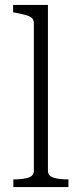

<svg xmlns="http://www.w3.org/2000/svg" viewBox="-20 -757 326 777"><path d="M174 -737V-66Q174 -45 196.5 -38Q219 -31 255 -31H257V0H34V-31H36Q72 -31 94.5 -38Q117 -45 117 -66V-662Q117 -676 109.5 -683.5Q102 -691 86 -695.5Q70 -700 45 -705L33 -707V-737Z"/></svg>

Font: Roboto Serif 36pt ExtraLight
Style: Regular
Weight: 250
Designer: Greg Gazdowicz
Foundry: Commercial Type
Version: Version 1.008